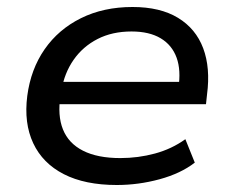

<svg xmlns="http://www.w3.org/2000/svg" viewBox="-20 -520 662 549"><path d="M314 9Q223 9 162.5 -22Q102 -53 75 -110.5Q48 -168 58 -246Q68 -322 107.5 -379Q147 -436 211.5 -468Q276 -500 359 -500Q438 -500 489 -469Q540 -438 561 -382Q582 -326 572 -250L569 -222H130L139 -286H512L490 -268Q498 -319 485 -355Q472 -391 439.5 -410.5Q407 -430 356 -430Q301 -430 259 -408.5Q217 -387 190.5 -349Q164 -311 156 -262L153 -247Q144 -190 160 -150Q176 -110 217.5 -89Q259 -68 324 -68Q375 -68 423 -81Q471 -94 510 -122L537 -55Q497 -24 436.5 -7.5Q376 9 314 9Z"/></svg>

Font: Nunito Sans 10pt SemiExpanded Medium
Style: Italic
Weight: 500
Width: 6
Italic angle: -9°
Designer: Vernon Adams
Foundry: Vernon Adams
Version: Version 3.101;gftools[0.9.27]